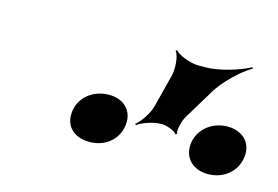

<svg xmlns="http://www.w3.org/2000/svg" viewBox="-51 -980 680 470"><g transform="rotate(15 289.0 -744.5)"><path d="M353 -811 332 -729C327 -711 310 -686 298 -677L300 -674C311 -683 340 -693 358 -693H362C374 -693 396 -685 400 -677L403 -680C399 -687 406 -712 411 -722L457 -798C475 -830 516 -868 541 -882L539 -885C514 -871 463 -855 428 -855H409C390 -855 358 -867 350 -878L347 -875C356 -865 359 -831 353 -811ZM201 -605C239 -605 271 -629 276 -667C281 -704 256 -729 218 -729C180 -729 146 -705 141 -667C136 -628 162 -605 201 -605ZM501 -604C540 -604 572 -629 577 -667C582 -705 556 -729 518 -729C481 -729 447 -704 442 -667C437 -629 463 -604 501 -604Z"/></g></svg>

Font: Asimov
Style: EdgeIt
Weight: 500
Designer: Google
Version: Version 2.000980: 2014